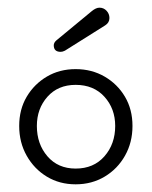

<svg xmlns="http://www.w3.org/2000/svg" viewBox="-20 -470 395 500"><path d="M177 10Q135 10 102 -10Q69 -30 49.5 -64.5Q30 -99 30 -142Q30 -185 49.5 -218Q69 -251 102 -270.5Q135 -290 177 -290Q219 -290 252.5 -270.5Q286 -251 305.5 -218Q325 -185 325 -142Q325 -99 305.5 -64.5Q286 -30 252.5 -10Q219 10 177 10ZM177 -31Q224 -31 252 -63Q280 -95 280 -142Q280 -187 252 -218Q224 -249 177 -249Q131 -249 103.5 -218Q76 -187 76 -142Q76 -95 103.5 -63Q131 -31 177 -31ZM127 -365 219 -441Q230 -450 239 -450Q250 -450 257.5 -442Q265 -434 265 -423Q265 -411 254 -404L149 -338Q143 -335 138 -335Q120 -335 120 -352Q120 -359 127 -365Z"/></svg>

Font: Dongle Light
Style: Regular
Weight: 300
Designer: Yanghee Ryu
Foundry: Yanghee Ryu
Version: Version 2.000